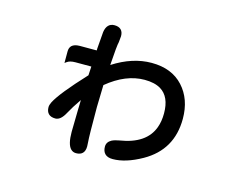

<svg xmlns="http://www.w3.org/2000/svg" viewBox="-92 -722 1184 939"><g transform="rotate(15 500.0 -252.5)"><path d="M379.9 -578.6Q401.9 -578.6 413.1 -567.4Q424.3 -556.2 424.3 -535.2V-534.7L421.4 -504.4Q416.5 -487.3 409.7 -385.3Q506.8 -447.8 603.5 -447.8Q705.6 -447.8 763.2 -385Q820.8 -322.3 820.8 -222.7Q820.8 -65.4 686 10.7Q605 56.2 540 56.2Q513.7 56.2 500.7 43.2Q487.8 30.3 487.8 6.8Q487.8 -16.6 511.2 -29.3Q525.9 -36.6 548.8 -40.5Q680.2 -61 713.4 -152.3Q725.1 -184.1 725.1 -224.6Q725.1 -309.1 673.3 -340.3Q642.1 -358.9 591.8 -358.9Q496.1 -358.9 402.8 -281.7L399.9 -169.9Q399.9 -22 402.8 8.3L403.8 28.3Q403.8 51.8 392.1 63.5Q380.9 74.7 359.4 74.7Q343.8 74.7 333 64Q312 43 312 -20.5L314 -128.9L315.4 -182.6Q284.7 -138.2 266.6 -104.5Q244.6 -63 217.8 -63Q194.8 -63 183.1 -74.7Q171.4 -86.4 171.4 -108.4Q171.4 -118.7 178.7 -133.8Q205.1 -186 319.8 -309.1L322.3 -354H242.2Q213.9 -354 199.7 -343.3L190.9 -336.9V-395.5Q190.9 -413.6 201.2 -424.3Q214.4 -437 242.2 -437H327.1L327.6 -439V-446.3L334.5 -532.2Q337.9 -555.2 349.4 -566.9Q360.8 -578.6 379.9 -578.6Z"/></g></svg>

Font: YuPearl-Medium
Style: Medium
Weight: 500
Designer: Max Yao
Foundry: Max-Everyday
Version: Version 1.011; ttfautohint (v1.8.3)